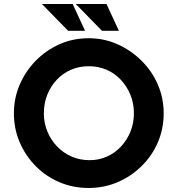

<svg xmlns="http://www.w3.org/2000/svg" viewBox="-20 -936 892 964"><path d="M49.8 -367.2Q49.8 -443.4 79.1 -511.2Q108.4 -579.1 159.7 -631.3Q210.9 -683.6 278.8 -713.9Q346.7 -744.1 424.8 -744.1Q502 -744.1 569.8 -713.9Q637.7 -683.6 690.4 -631.3Q743.2 -579.1 772.5 -511.2Q801.8 -443.4 801.8 -367.2Q801.8 -289.1 772.5 -221.2Q743.2 -153.3 690.4 -101.6Q637.7 -49.8 569.8 -21Q502 7.8 424.8 7.8Q346.7 7.8 278.8 -21Q210.9 -49.8 159.7 -101.6Q108.4 -153.3 79.1 -221.2Q49.8 -289.1 49.8 -367.2ZM200.2 -367.2Q200.2 -318.4 217.8 -275.9Q235.4 -233.4 266.6 -200.7Q297.9 -168 339.4 -149.9Q380.9 -131.8 429.7 -131.8Q476.6 -131.8 517.1 -149.9Q557.6 -168 587.9 -200.7Q618.2 -233.4 635.3 -275.9Q652.3 -318.4 652.3 -367.2Q652.3 -417 634.8 -460Q617.2 -502.9 586.4 -535.6Q555.7 -568.4 514.6 -585.9Q473.6 -603.5 425.8 -603.5Q377.9 -603.5 336.9 -585.9Q295.9 -568.4 265.1 -535.6Q234.4 -502.9 217.3 -460Q200.2 -417 200.2 -367.2ZM190.4 -916H344.7L407.2 -781.2H322.3ZM360.4 -916H514.6L577.1 -781.2H492.2Z"/></svg>

Font: Josefin Sans CFJ
Style: Bold
Weight: 700
Designer: Santiago Orozco
Foundry: Typemade
Version: Version 2.001